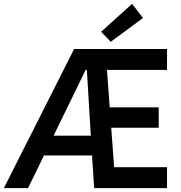

<svg xmlns="http://www.w3.org/2000/svg" viewBox="-20 -973 936 993"><path d="M363.3 -719.7H843.8V-611.3H533.2L547.4 -418H800.8V-312.5H555.2L570.3 -108.4H843.8V0H466.8L456.1 -168.9H207.5L125 0H0ZM502.9 -808.6 663.1 -953.1 719.7 -879.9 552.7 -756.8ZM449.7 -271.5 429.2 -611.3H422.9L257.3 -271.5Z"/></svg>

Font: Reddit Sans Chocolate SemiBold
Style: Regular
Weight: 600
Designer: Stephen Hutchings
Foundry: Reddit
Version: Version 1.011